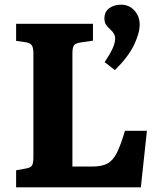

<svg xmlns="http://www.w3.org/2000/svg" viewBox="-20 -802 656 822"><path d="M49 0V-73L93 -81Q111 -84 117 -93.5Q123 -103 123 -132V-573Q123 -598 116 -608Q109 -618 91 -621L49 -627V-700H378V-628L324 -620Q303 -617 296.5 -607.5Q290 -598 290 -573V-89H376Q416 -89 440 -102Q464 -115 480.5 -148Q497 -181 515 -242H609L583 0ZM472 -502 428 -536Q452 -572 462.5 -595.5Q473 -619 473 -637Q473 -658 452 -676Q442 -685 434.5 -695.5Q427 -706 427 -723Q427 -752 448 -767Q469 -782 498 -782Q533 -782 555.5 -757Q578 -732 578 -697Q578 -660 553.5 -609Q529 -558 472 -502Z"/></svg>

Font: Literata 12pt
Style: Bold
Weight: 700
Designer: Latin by Veronika Burian and Jose Scaglione. Greek by Irene Vlachou. Cyrillic by Vera Evstafieva.
Foundry: TypeTogether
Version: Version 3.002